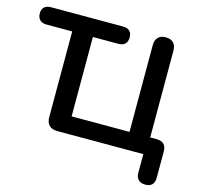

<svg xmlns="http://www.w3.org/2000/svg" viewBox="-127 -842 1196 1147"><g transform="rotate(15 470.5 -268.0)"><path d="M868 173Q840 173 825 158Q810 143 810 115V0H278Q245 0 227.5 -17.5Q210 -35 210 -68V-598H51Q24 -598 9.5 -612.5Q-5 -627 -5 -652Q-5 -678 9.5 -691.5Q24 -705 51 -705H496Q523 -705 537 -691.5Q551 -678 551 -652Q551 -626 537 -612Q523 -598 496 -598H338V-107H696V-643Q696 -675 712.5 -692Q729 -709 760 -709Q791 -709 807.5 -692Q824 -675 824 -643V-49L766 -107H864Q893 -107 908.5 -92Q924 -77 924 -48V115Q924 173 868 173Z"/></g></svg>

Font: Nunito
Style: Bold
Weight: 700
Designer: Vernon Adams
Foundry: Vernon Adams
Version: Version 3.602